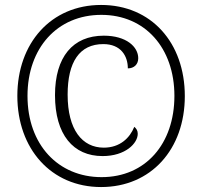

<svg xmlns="http://www.w3.org/2000/svg" viewBox="-20 -745 816 775"><path d="M388 10C590 10 726 -143 726 -357C726 -572 591 -725 388 -725C186 -725 50 -571 50 -358C50 -145 186 10 388 10ZM390 -30C215 -30 91 -161 91 -358C91 -551 211 -685 389 -685C566 -685 684 -551 684 -358C684 -165 568 -30 390 -30ZM394 -115C487 -115 536 -167 536 -205C536 -217 531 -226 522 -233C504 -188 464 -149 399 -149C312 -149 253 -221 253 -363C253 -495 301 -567 397 -567C468 -567 496 -519 496 -469C521 -469 538 -485 538 -510C538 -556 490 -601 399 -601C274 -601 202 -515 202 -361C202 -201 276 -115 394 -115Z"/></svg>

Font: Noto Serif Myanmar SemiCondensed Light
Style: Regular
Weight: 300
Width: 4
Designer: Ben Mitchell and the Monotype Design Team
Foundry: Monotype Imaging Inc.
Version: Version 2.106